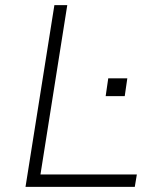

<svg xmlns="http://www.w3.org/2000/svg" viewBox="-20 -725 614 745"><path d="M79 0 191 -705H241L137 -48H511L503 0ZM390 -352 400 -421H474L464 -352Z"/></svg>

Font: Nunito Sans 7pt ExtraLight
Style: Italic
Weight: 250
Italic angle: -9°
Designer: Vernon Adams
Foundry: Vernon Adams
Version: Version 3.101;gftools[0.9.27]